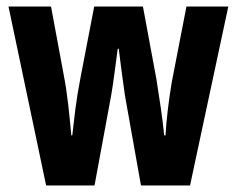

<svg xmlns="http://www.w3.org/2000/svg" viewBox="-20 -567 725 587"><path d="M362 -275Q357 -309 352 -347.5Q347 -386 343 -418H340Q335 -382 330 -343.5Q325 -305 320 -276L269 0H121L6 -547H136L175 -337Q183 -296 188.5 -247.5Q194 -199 198 -153H201Q205 -191 210.5 -234Q216 -277 226 -329L268 -547H417L458 -326Q465 -283 471.5 -238Q478 -193 482 -153H486Q488 -189 493 -231Q498 -273 505 -315L550 -547H678L561 0H411Z"/></svg>

Font: Noto Sans Armenian ExtraCondensed
Style: Bold
Weight: 700
Width: 2
Designer: Monotype Design Team
Foundry: Monotype Imaging Inc.
Version: Version 2.008; ttfautohint (v1.8.4.7-5d5b)